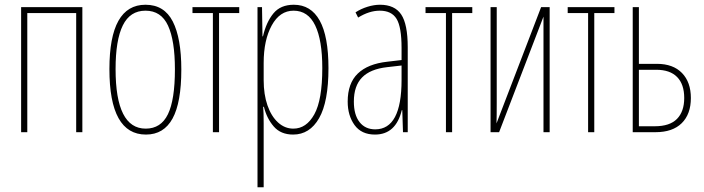

<svg xmlns="http://www.w3.org/2000/svg" viewBox="-20 -557 2968 809"><path d="M327 0H301V-502H95V0H69V-527H327Z M595 10Q441 10 441 -266Q441 -537 593 -537Q672 -537 708 -466.5Q744 -396 744 -264Q744 -125 707 -57.5Q670 10 595 10ZM594 -15Q658 -15 687.5 -75.5Q717 -136 717 -265Q717 -386 688 -449Q659 -512 593 -512Q528 -512 497.5 -450Q467 -388 467 -266Q467 -15 594 -15Z M903 -502V0H877V-502H791V-527H988V-502Z M1364 -270Q1364 -128 1324.5 -59Q1285 10 1215 10Q1163 10 1133.5 -24Q1104 -58 1092 -107H1089Q1091 -83 1091 -37V232H1065V-527H1084L1086 -404H1088Q1102 -464 1132 -500.5Q1162 -537 1218 -537Q1290 -537 1327 -470.5Q1364 -404 1364 -270ZM1091 -292V-219Q1091 -159 1107 -113Q1123 -67 1151.5 -41Q1180 -15 1216 -15Q1271 -15 1304.5 -75.5Q1338 -136 1338 -270Q1338 -388 1308 -450Q1278 -512 1217 -512Q1159 -512 1125 -450Q1091 -388 1091 -292Z M1698 -358V0H1678L1675 -93H1673Q1648 10 1560 10Q1503 10 1474 -30Q1445 -70 1445 -129Q1445 -206 1487.5 -247Q1530 -288 1612 -297L1672 -304V-355Q1672 -443 1651 -477.5Q1630 -512 1580 -512Q1536 -512 1489 -483L1478 -505Q1501 -520 1528.5 -528.5Q1556 -537 1581 -537Q1643 -537 1670.5 -496Q1698 -455 1698 -358ZM1611 -274Q1540 -266 1505.5 -230.5Q1471 -195 1471 -129Q1471 -73 1495 -42.5Q1519 -12 1561 -12Q1672 -12 1672 -220V-281Z M1885 -502V0H1859V-502H1773V-527H1970V-502Z M2073 -125Q2073 -63 2072 -37L2260 -527H2296V0H2270V-380V-452V-487L2083 0H2047V-527H2073Z M2484 -502V0H2458V-502H2372V-527H2569V-502Z M2748 -288Q2816 -288 2853.5 -249.5Q2891 -211 2891 -144Q2891 -76 2852.5 -38Q2814 0 2742 0H2646V-527H2672V-288ZM2745 -263H2672V-25H2739Q2802 -25 2832.5 -56Q2863 -87 2863 -144Q2863 -202 2833 -232.5Q2803 -263 2745 -263Z"/></svg>

Font: Noto Sans Display Thin Cond
Style: Regular
Weight: 250
Width: 3
Designer: Monotype Design team
Foundry: Monotype Imaging Inc.
Version: Version 1.000